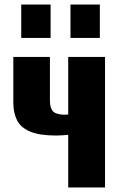

<svg xmlns="http://www.w3.org/2000/svg" viewBox="-20 -830 536 850"><path d="M282 0V-233Q269 -232 255.5 -231Q242 -230 229 -230Q155 -230 113.5 -247.5Q72 -265 55.5 -297.5Q39 -330 39 -375V-578H201V-385Q201 -354 213 -339Q225 -324 262 -322Q267 -322 271.5 -322.5Q276 -323 282 -323V-578H445V0ZM292 -662V-810H422V-662ZM74 -662V-810H204V-662Z"/></svg>

Font: Oswald
Style: Bold
Weight: 700
Designer: Vernon Adams
Foundry: Vernon Adams
Version: Version 4.103;gftools[0.9.33.dev8+g029e19f]